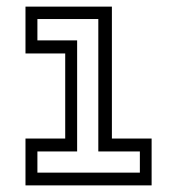

<svg xmlns="http://www.w3.org/2000/svg" viewBox="-20 -560 535 580"><path d="M57 0V-141.5H177V-398.5H57V-540H318V-141.5H438V0ZM93 -38.5H402.5V-102.5H277V-502.5H93V-438H213V-102.5H93Z"/></svg>

Font: Tourney Thin
Style: Regular
Weight: 400
Version: Version 1.015